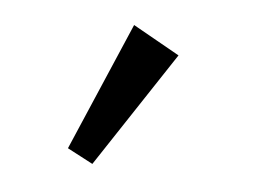

<svg xmlns="http://www.w3.org/2000/svg" viewBox="-30 -736 371 270"><g transform="rotate(5 155.5 -601.0)"><path d="M108.4 -501 72.3 -520 149.9 -700.7 215.8 -663.6Z"/></g></svg>

Font: Elstob 14pt Medium
Style: Regular
Weight: 500
Designer: Peter S. Baker
Version: Version 1.015